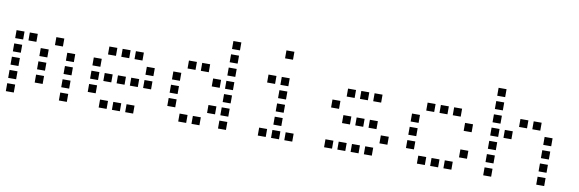

<svg xmlns="http://www.w3.org/2000/svg" viewBox="-49 -1063 4297 1426"><g transform="rotate(10 2100.0 -350.0)"><path d="M21 -480Q20 -480 20 -480Q20 -480 20 -479V-421Q20 -420 20 -420Q20 -420 21 -420H79Q80 -420 80 -420Q80 -420 80 -421V-479Q80 -480 80 -480Q80 -480 79 -480ZM121 -480Q120 -480 120 -480Q120 -480 120 -479V-421Q120 -420 120 -420Q120 -420 121 -420H179Q180 -420 180 -420Q180 -420 180 -421V-479Q180 -480 180 -480Q180 -480 179 -480ZM321 -480Q320 -480 320 -480Q320 -480 320 -479V-421Q320 -420 320 -420Q320 -420 321 -420H379Q380 -420 380 -420Q380 -420 380 -421V-479Q380 -480 380 -480Q380 -480 379 -480ZM21 -380Q20 -380 20 -380Q20 -380 20 -379V-321Q20 -320 20 -320Q20 -320 21 -320H79Q80 -320 80 -320Q80 -320 80 -321V-379Q80 -380 80 -380Q80 -380 79 -380ZM221 -380Q220 -380 220 -380Q220 -380 220 -379V-321Q220 -320 220 -320Q220 -320 221 -320H279Q280 -320 280 -320Q280 -320 280 -321V-379Q280 -380 280 -380Q280 -380 279 -380ZM421 -380Q420 -380 420 -380Q420 -380 420 -379V-321Q420 -320 420 -320Q420 -320 421 -320H479Q480 -320 480 -320Q480 -320 480 -321V-379Q480 -380 480 -380Q480 -380 479 -380ZM21 -280Q20 -280 20 -280Q20 -280 20 -279V-221Q20 -220 20 -220Q20 -220 21 -220H79Q80 -220 80 -220Q80 -220 80 -221V-279Q80 -280 80 -280Q80 -280 79 -280ZM221 -280Q220 -280 220 -280Q220 -280 220 -279V-221Q220 -220 220 -220Q220 -220 221 -220H279Q280 -220 280 -220Q280 -220 280 -221V-279Q280 -280 280 -280Q280 -280 279 -280ZM421 -280Q420 -280 420 -280Q420 -280 420 -279V-221Q420 -220 420 -220Q420 -220 421 -220H479Q480 -220 480 -220Q480 -220 480 -221V-279Q480 -280 480 -280Q480 -280 479 -280ZM21 -180Q20 -180 20 -180Q20 -180 20 -179V-121Q20 -120 20 -120Q20 -120 21 -120H79Q80 -120 80 -120Q80 -120 80 -121V-179Q80 -180 80 -180Q80 -180 79 -180ZM221 -180Q220 -180 220 -180Q220 -180 220 -179V-121Q220 -120 220 -120Q220 -120 221 -120H279Q280 -120 280 -120Q280 -120 280 -121V-179Q280 -180 280 -180Q280 -180 279 -180ZM421 -180Q420 -180 420 -180Q420 -180 420 -179V-121Q420 -120 420 -120Q420 -120 421 -120H479Q480 -120 480 -120Q480 -120 480 -121V-179Q480 -180 480 -180Q480 -180 479 -180ZM21 -80Q20 -80 20 -80Q20 -80 20 -79V-21Q20 -20 20 -20Q20 -20 21 -20H79Q80 -20 80 -20Q80 -20 80 -21V-79Q80 -80 80 -80Q80 -80 79 -80ZM421 -80Q420 -80 420 -80Q420 -80 420 -79V-21Q420 -20 420 -20Q420 -20 421 -20H479Q480 -20 480 -20Q480 -20 480 -21V-79Q480 -80 480 -80Q480 -80 479 -80Z M721 -480Q720 -480 720 -480Q720 -480 720 -479V-421Q720 -420 720 -420Q720 -420 721 -420H779Q780 -420 780 -420Q780 -420 780 -421V-479Q780 -480 780 -480Q780 -480 779 -480ZM821 -480Q820 -480 820 -480Q820 -480 820 -479V-421Q820 -420 820 -420Q820 -420 821 -420H879Q880 -420 880 -420Q880 -420 880 -421V-479Q880 -480 880 -480Q880 -480 879 -480ZM921 -480Q920 -480 920 -480Q920 -480 920 -479V-421Q920 -420 920 -420Q920 -420 921 -420H979Q980 -420 980 -420Q980 -420 980 -421V-479Q980 -480 980 -480Q980 -480 979 -480ZM621 -380Q620 -380 620 -380Q620 -380 620 -379V-321Q620 -320 620 -320Q620 -320 621 -320H679Q680 -320 680 -320Q680 -320 680 -321V-379Q680 -380 680 -380Q680 -380 679 -380ZM1021 -380Q1020 -380 1020 -380Q1020 -380 1020 -379V-321Q1020 -320 1020 -320Q1020 -320 1021 -320H1079Q1080 -320 1080 -320Q1080 -320 1080 -321V-379Q1080 -380 1080 -380Q1080 -380 1079 -380ZM621 -280Q620 -280 620 -280Q620 -280 620 -279V-221Q620 -220 620 -220Q620 -220 621 -220H679Q680 -220 680 -220Q680 -220 680 -221V-279Q680 -280 680 -280Q680 -280 679 -280ZM721 -280Q720 -280 720 -280Q720 -280 720 -279V-221Q720 -220 720 -220Q720 -220 721 -220H779Q780 -220 780 -220Q780 -220 780 -221V-279Q780 -280 780 -280Q780 -280 779 -280ZM821 -280Q820 -280 820 -280Q820 -280 820 -279V-221Q820 -220 820 -220Q820 -220 821 -220H879Q880 -220 880 -220Q880 -220 880 -221V-279Q880 -280 880 -280Q880 -280 879 -280ZM921 -280Q920 -280 920 -280Q920 -280 920 -279V-221Q920 -220 920 -220Q920 -220 921 -220H979Q980 -220 980 -220Q980 -220 980 -221V-279Q980 -280 980 -280Q980 -280 979 -280ZM1021 -280Q1020 -280 1020 -280Q1020 -280 1020 -279V-221Q1020 -220 1020 -220Q1020 -220 1021 -220H1079Q1080 -220 1080 -220Q1080 -220 1080 -221V-279Q1080 -280 1080 -280Q1080 -280 1079 -280ZM621 -180Q620 -180 620 -180Q620 -180 620 -179V-121Q620 -120 620 -120Q620 -120 621 -120H679Q680 -120 680 -120Q680 -120 680 -121V-179Q680 -180 680 -180Q680 -180 679 -180ZM721 -80Q720 -80 720 -80Q720 -80 720 -79V-21Q720 -20 720 -20Q720 -20 721 -20H779Q780 -20 780 -20Q780 -20 780 -21V-79Q780 -80 780 -80Q780 -80 779 -80ZM821 -80Q820 -80 820 -80Q820 -80 820 -79V-21Q820 -20 820 -20Q820 -20 821 -20H879Q880 -20 880 -20Q880 -20 880 -21V-79Q880 -80 880 -80Q880 -80 879 -80ZM921 -80Q920 -80 920 -80Q920 -80 920 -79V-21Q920 -20 920 -20Q920 -20 921 -20H979Q980 -20 980 -20Q980 -20 980 -21V-79Q980 -80 980 -80Q980 -80 979 -80Z M1621 -680Q1620 -680 1620 -680Q1620 -680 1620 -679V-621Q1620 -620 1620 -620Q1620 -620 1621 -620H1679Q1680 -620 1680 -620Q1680 -620 1680 -621V-679Q1680 -680 1680 -680Q1680 -680 1679 -680ZM1621 -580Q1620 -580 1620 -580Q1620 -580 1620 -579V-521Q1620 -520 1620 -520Q1620 -520 1621 -520H1679Q1680 -520 1680 -520Q1680 -520 1680 -521V-579Q1680 -580 1680 -580Q1680 -580 1679 -580ZM1321 -480Q1320 -480 1320 -480Q1320 -480 1320 -479V-421Q1320 -420 1320 -420Q1320 -420 1321 -420H1379Q1380 -420 1380 -420Q1380 -420 1380 -421V-479Q1380 -480 1380 -480Q1380 -480 1379 -480ZM1421 -480Q1420 -480 1420 -480Q1420 -480 1420 -479V-421Q1420 -420 1420 -420Q1420 -420 1421 -420H1479Q1480 -420 1480 -420Q1480 -420 1480 -421V-479Q1480 -480 1480 -480Q1480 -480 1479 -480ZM1621 -480Q1620 -480 1620 -480Q1620 -480 1620 -479V-421Q1620 -420 1620 -420Q1620 -420 1621 -420H1679Q1680 -420 1680 -420Q1680 -420 1680 -421V-479Q1680 -480 1680 -480Q1680 -480 1679 -480ZM1221 -380Q1220 -380 1220 -380Q1220 -380 1220 -379V-321Q1220 -320 1220 -320Q1220 -320 1221 -320H1279Q1280 -320 1280 -320Q1280 -320 1280 -321V-379Q1280 -380 1280 -380Q1280 -380 1279 -380ZM1521 -380Q1520 -380 1520 -380Q1520 -380 1520 -379V-321Q1520 -320 1520 -320Q1520 -320 1521 -320H1579Q1580 -320 1580 -320Q1580 -320 1580 -321V-379Q1580 -380 1580 -380Q1580 -380 1579 -380ZM1621 -380Q1620 -380 1620 -380Q1620 -380 1620 -379V-321Q1620 -320 1620 -320Q1620 -320 1621 -320H1679Q1680 -320 1680 -320Q1680 -320 1680 -321V-379Q1680 -380 1680 -380Q1680 -380 1679 -380ZM1221 -280Q1220 -280 1220 -280Q1220 -280 1220 -279V-221Q1220 -220 1220 -220Q1220 -220 1221 -220H1279Q1280 -220 1280 -220Q1280 -220 1280 -221V-279Q1280 -280 1280 -280Q1280 -280 1279 -280ZM1621 -280Q1620 -280 1620 -280Q1620 -280 1620 -279V-221Q1620 -220 1620 -220Q1620 -220 1621 -220H1679Q1680 -220 1680 -220Q1680 -220 1680 -221V-279Q1680 -280 1680 -280Q1680 -280 1679 -280ZM1221 -180Q1220 -180 1220 -180Q1220 -180 1220 -179V-121Q1220 -120 1220 -120Q1220 -120 1221 -120H1279Q1280 -120 1280 -120Q1280 -120 1280 -121V-179Q1280 -180 1280 -180Q1280 -180 1279 -180ZM1521 -180Q1520 -180 1520 -180Q1520 -180 1520 -179V-121Q1520 -120 1520 -120Q1520 -120 1521 -120H1579Q1580 -120 1580 -120Q1580 -120 1580 -121V-179Q1580 -180 1580 -180Q1580 -180 1579 -180ZM1621 -180Q1620 -180 1620 -180Q1620 -180 1620 -179V-121Q1620 -120 1620 -120Q1620 -120 1621 -120H1679Q1680 -120 1680 -120Q1680 -120 1680 -121V-179Q1680 -180 1680 -180Q1680 -180 1679 -180ZM1321 -80Q1320 -80 1320 -80Q1320 -80 1320 -79V-21Q1320 -20 1320 -20Q1320 -20 1321 -20H1379Q1380 -20 1380 -20Q1380 -20 1380 -21V-79Q1380 -80 1380 -80Q1380 -80 1379 -80ZM1421 -80Q1420 -80 1420 -80Q1420 -80 1420 -79V-21Q1420 -20 1420 -20Q1420 -20 1421 -20H1479Q1480 -20 1480 -20Q1480 -20 1480 -21V-79Q1480 -80 1480 -80Q1480 -80 1479 -80ZM1621 -80Q1620 -80 1620 -80Q1620 -80 1620 -79V-21Q1620 -20 1620 -20Q1620 -20 1621 -20H1679Q1680 -20 1680 -20Q1680 -20 1680 -21V-79Q1680 -80 1680 -80Q1680 -80 1679 -80Z M2021 -680Q2020 -680 2020 -680Q2020 -680 2020 -679V-621Q2020 -620 2020 -620Q2020 -620 2021 -620H2079Q2080 -620 2080 -620Q2080 -620 2080 -621V-679Q2080 -680 2080 -680Q2080 -680 2079 -680ZM1921 -480Q1920 -480 1920 -480Q1920 -480 1920 -479V-421Q1920 -420 1920 -420Q1920 -420 1921 -420H1979Q1980 -420 1980 -420Q1980 -420 1980 -421V-479Q1980 -480 1980 -480Q1980 -480 1979 -480ZM2021 -480Q2020 -480 2020 -480Q2020 -480 2020 -479V-421Q2020 -420 2020 -420Q2020 -420 2021 -420H2079Q2080 -420 2080 -420Q2080 -420 2080 -421V-479Q2080 -480 2080 -480Q2080 -480 2079 -480ZM2021 -380Q2020 -380 2020 -380Q2020 -380 2020 -379V-321Q2020 -320 2020 -320Q2020 -320 2021 -320H2079Q2080 -320 2080 -320Q2080 -320 2080 -321V-379Q2080 -380 2080 -380Q2080 -380 2079 -380ZM2021 -280Q2020 -280 2020 -280Q2020 -280 2020 -279V-221Q2020 -220 2020 -220Q2020 -220 2021 -220H2079Q2080 -220 2080 -220Q2080 -220 2080 -221V-279Q2080 -280 2080 -280Q2080 -280 2079 -280ZM2021 -180Q2020 -180 2020 -180Q2020 -180 2020 -179V-121Q2020 -120 2020 -120Q2020 -120 2021 -120H2079Q2080 -120 2080 -120Q2080 -120 2080 -121V-179Q2080 -180 2080 -180Q2080 -180 2079 -180ZM1921 -80Q1920 -80 1920 -80Q1920 -80 1920 -79V-21Q1920 -20 1920 -20Q1920 -20 1921 -20H1979Q1980 -20 1980 -20Q1980 -20 1980 -21V-79Q1980 -80 1980 -80Q1980 -80 1979 -80ZM2021 -80Q2020 -80 2020 -80Q2020 -80 2020 -79V-21Q2020 -20 2020 -20Q2020 -20 2021 -20H2079Q2080 -20 2080 -20Q2080 -20 2080 -21V-79Q2080 -80 2080 -80Q2080 -80 2079 -80ZM2121 -80Q2120 -80 2120 -80Q2120 -80 2120 -79V-21Q2120 -20 2120 -20Q2120 -20 2121 -20H2179Q2180 -20 2180 -20Q2180 -20 2180 -21V-79Q2180 -80 2180 -80Q2180 -80 2179 -80Z M2521 -480Q2520 -480 2520 -480Q2520 -480 2520 -479V-421Q2520 -420 2520 -420Q2520 -420 2521 -420H2579Q2580 -420 2580 -420Q2580 -420 2580 -421V-479Q2580 -480 2580 -480Q2580 -480 2579 -480ZM2621 -480Q2620 -480 2620 -480Q2620 -480 2620 -479V-421Q2620 -420 2620 -420Q2620 -420 2621 -420H2679Q2680 -420 2680 -420Q2680 -420 2680 -421V-479Q2680 -480 2680 -480Q2680 -480 2679 -480ZM2721 -480Q2720 -480 2720 -480Q2720 -480 2720 -479V-421Q2720 -420 2720 -420Q2720 -420 2721 -420H2779Q2780 -420 2780 -420Q2780 -420 2780 -421V-479Q2780 -480 2780 -480Q2780 -480 2779 -480ZM2421 -380Q2420 -380 2420 -380Q2420 -380 2420 -379V-321Q2420 -320 2420 -320Q2420 -320 2421 -320H2479Q2480 -320 2480 -320Q2480 -320 2480 -321V-379Q2480 -380 2480 -380Q2480 -380 2479 -380ZM2521 -280Q2520 -280 2520 -280Q2520 -280 2520 -279V-221Q2520 -220 2520 -220Q2520 -220 2521 -220H2579Q2580 -220 2580 -220Q2580 -220 2580 -221V-279Q2580 -280 2580 -280Q2580 -280 2579 -280ZM2621 -280Q2620 -280 2620 -280Q2620 -280 2620 -279V-221Q2620 -220 2620 -220Q2620 -220 2621 -220H2679Q2680 -220 2680 -220Q2680 -220 2680 -221V-279Q2680 -280 2680 -280Q2680 -280 2679 -280ZM2721 -280Q2720 -280 2720 -280Q2720 -280 2720 -279V-221Q2720 -220 2720 -220Q2720 -220 2721 -220H2779Q2780 -220 2780 -220Q2780 -220 2780 -221V-279Q2780 -280 2780 -280Q2780 -280 2779 -280ZM2821 -180Q2820 -180 2820 -180Q2820 -180 2820 -179V-121Q2820 -120 2820 -120Q2820 -120 2821 -120H2879Q2880 -120 2880 -120Q2880 -120 2880 -121V-179Q2880 -180 2880 -180Q2880 -180 2879 -180ZM2421 -80Q2420 -80 2420 -80Q2420 -80 2420 -79V-21Q2420 -20 2420 -20Q2420 -20 2421 -20H2479Q2480 -20 2480 -20Q2480 -20 2480 -21V-79Q2480 -80 2480 -80Q2480 -80 2479 -80ZM2521 -80Q2520 -80 2520 -80Q2520 -80 2520 -79V-21Q2520 -20 2520 -20Q2520 -20 2521 -20H2579Q2580 -20 2580 -20Q2580 -20 2580 -21V-79Q2580 -80 2580 -80Q2580 -80 2579 -80ZM2621 -80Q2620 -80 2620 -80Q2620 -80 2620 -79V-21Q2620 -20 2620 -20Q2620 -20 2621 -20H2679Q2680 -20 2680 -20Q2680 -20 2680 -21V-79Q2680 -80 2680 -80Q2680 -80 2679 -80ZM2721 -80Q2720 -80 2720 -80Q2720 -80 2720 -79V-21Q2720 -20 2720 -20Q2720 -20 2721 -20H2779Q2780 -20 2780 -20Q2780 -20 2780 -21V-79Q2780 -80 2780 -80Q2780 -80 2779 -80Z M3121 -480Q3120 -480 3120 -480Q3120 -480 3120 -479V-421Q3120 -420 3120 -420Q3120 -420 3121 -420H3179Q3180 -420 3180 -420Q3180 -420 3180 -421V-479Q3180 -480 3180 -480Q3180 -480 3179 -480ZM3221 -480Q3220 -480 3220 -480Q3220 -480 3220 -479V-421Q3220 -420 3220 -420Q3220 -420 3221 -420H3279Q3280 -420 3280 -420Q3280 -420 3280 -421V-479Q3280 -480 3280 -480Q3280 -480 3279 -480ZM3321 -480Q3320 -480 3320 -480Q3320 -480 3320 -479V-421Q3320 -420 3320 -420Q3320 -420 3321 -420H3379Q3380 -420 3380 -420Q3380 -420 3380 -421V-479Q3380 -480 3380 -480Q3380 -480 3379 -480ZM3021 -380Q3020 -380 3020 -380Q3020 -380 3020 -379V-321Q3020 -320 3020 -320Q3020 -320 3021 -320H3079Q3080 -320 3080 -320Q3080 -320 3080 -321V-379Q3080 -380 3080 -380Q3080 -380 3079 -380ZM3421 -380Q3420 -380 3420 -380Q3420 -380 3420 -379V-321Q3420 -320 3420 -320Q3420 -320 3421 -320H3479Q3480 -320 3480 -320Q3480 -320 3480 -321V-379Q3480 -380 3480 -380Q3480 -380 3479 -380ZM3021 -280Q3020 -280 3020 -280Q3020 -280 3020 -279V-221Q3020 -220 3020 -220Q3020 -220 3021 -220H3079Q3080 -220 3080 -220Q3080 -220 3080 -221V-279Q3080 -280 3080 -280Q3080 -280 3079 -280ZM3021 -180Q3020 -180 3020 -180Q3020 -180 3020 -179V-121Q3020 -120 3020 -120Q3020 -120 3021 -120H3079Q3080 -120 3080 -120Q3080 -120 3080 -121V-179Q3080 -180 3080 -180Q3080 -180 3079 -180ZM3421 -180Q3420 -180 3420 -180Q3420 -180 3420 -179V-121Q3420 -120 3420 -120Q3420 -120 3421 -120H3479Q3480 -120 3480 -120Q3480 -120 3480 -121V-179Q3480 -180 3480 -180Q3480 -180 3479 -180ZM3121 -80Q3120 -80 3120 -80Q3120 -80 3120 -79V-21Q3120 -20 3120 -20Q3120 -20 3121 -20H3179Q3180 -20 3180 -20Q3180 -20 3180 -21V-79Q3180 -80 3180 -80Q3180 -80 3179 -80ZM3221 -80Q3220 -80 3220 -80Q3220 -80 3220 -79V-21Q3220 -20 3220 -20Q3220 -20 3221 -20H3279Q3280 -20 3280 -20Q3280 -20 3280 -21V-79Q3280 -80 3280 -80Q3280 -80 3279 -80ZM3321 -80Q3320 -80 3320 -80Q3320 -80 3320 -79V-21Q3320 -20 3320 -20Q3320 -20 3321 -20H3379Q3380 -20 3380 -20Q3380 -20 3380 -21V-79Q3380 -80 3380 -80Q3380 -80 3379 -80Z M3621 -680Q3620 -680 3620 -680Q3620 -680 3620 -679V-621Q3620 -620 3620 -620Q3620 -620 3621 -620H3679Q3680 -620 3680 -620Q3680 -620 3680 -621V-679Q3680 -680 3680 -680Q3680 -680 3679 -680ZM3621 -580Q3620 -580 3620 -580Q3620 -580 3620 -579V-521Q3620 -520 3620 -520Q3620 -520 3621 -520H3679Q3680 -520 3680 -520Q3680 -520 3680 -521V-579Q3680 -580 3680 -580Q3680 -580 3679 -580ZM3621 -480Q3620 -480 3620 -480Q3620 -480 3620 -479V-421Q3620 -420 3620 -420Q3620 -420 3621 -420H3679Q3680 -420 3680 -420Q3680 -420 3680 -421V-479Q3680 -480 3680 -480Q3680 -480 3679 -480ZM3821 -480Q3820 -480 3820 -480Q3820 -480 3820 -479V-421Q3820 -420 3820 -420Q3820 -420 3821 -420H3879Q3880 -420 3880 -420Q3880 -420 3880 -421V-479Q3880 -480 3880 -480Q3880 -480 3879 -480ZM3921 -480Q3920 -480 3920 -480Q3920 -480 3920 -479V-421Q3920 -420 3920 -420Q3920 -420 3921 -420H3979Q3980 -420 3980 -420Q3980 -420 3980 -421V-479Q3980 -480 3980 -480Q3980 -480 3979 -480ZM3621 -380Q3620 -380 3620 -380Q3620 -380 3620 -379V-321Q3620 -320 3620 -320Q3620 -320 3621 -320H3679Q3680 -320 3680 -320Q3680 -320 3680 -321V-379Q3680 -380 3680 -380Q3680 -380 3679 -380ZM3721 -380Q3720 -380 3720 -380Q3720 -380 3720 -379V-321Q3720 -320 3720 -320Q3720 -320 3721 -320H3779Q3780 -320 3780 -320Q3780 -320 3780 -321V-379Q3780 -380 3780 -380Q3780 -380 3779 -380ZM4021 -380Q4020 -380 4020 -380Q4020 -380 4020 -379V-321Q4020 -320 4020 -320Q4020 -320 4021 -320H4079Q4080 -320 4080 -320Q4080 -320 4080 -321V-379Q4080 -380 4080 -380Q4080 -380 4079 -380ZM3621 -280Q3620 -280 3620 -280Q3620 -280 3620 -279V-221Q3620 -220 3620 -220Q3620 -220 3621 -220H3679Q3680 -220 3680 -220Q3680 -220 3680 -221V-279Q3680 -280 3680 -280Q3680 -280 3679 -280ZM4021 -280Q4020 -280 4020 -280Q4020 -280 4020 -279V-221Q4020 -220 4020 -220Q4020 -220 4021 -220H4079Q4080 -220 4080 -220Q4080 -220 4080 -221V-279Q4080 -280 4080 -280Q4080 -280 4079 -280ZM3621 -180Q3620 -180 3620 -180Q3620 -180 3620 -179V-121Q3620 -120 3620 -120Q3620 -120 3621 -120H3679Q3680 -120 3680 -120Q3680 -120 3680 -121V-179Q3680 -180 3680 -180Q3680 -180 3679 -180ZM4021 -180Q4020 -180 4020 -180Q4020 -180 4020 -179V-121Q4020 -120 4020 -120Q4020 -120 4021 -120H4079Q4080 -120 4080 -120Q4080 -120 4080 -121V-179Q4080 -180 4080 -180Q4080 -180 4079 -180ZM3621 -80Q3620 -80 3620 -80Q3620 -80 3620 -79V-21Q3620 -20 3620 -20Q3620 -20 3621 -20H3679Q3680 -20 3680 -20Q3680 -20 3680 -21V-79Q3680 -80 3680 -80Q3680 -80 3679 -80ZM4021 -80Q4020 -80 4020 -80Q4020 -80 4020 -79V-21Q4020 -20 4020 -20Q4020 -20 4021 -20H4079Q4080 -20 4080 -20Q4080 -20 4080 -21V-79Q4080 -80 4080 -80Q4080 -80 4079 -80Z"/></g></svg>

Font: Doto Black Medium
Style: Regular
Weight: 500
Monospace: yes
Version: Version 1.000